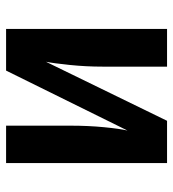

<svg xmlns="http://www.w3.org/2000/svg" viewBox="11 -580 569 631"><g transform="rotate(90 295.5 -264.5)"><path d="M516 0H393V-212Q393 -270 398 -321.5Q403 -373 409 -399L212 0H75V-529H199V-317Q199 -263 193.5 -209.5Q188 -156 183 -131L377 -529H516Z"/></g></svg>

Font: Fira Sans Medium
Style: Regular
Weight: 500
Designer: bBox Type GmbH & Carrois Corporate GbR & Edenspiekermann AG
Foundry: bBox Type GmbH & Carrois Corporate GbR & Edenspiekermann AG
Version: Version 4.301